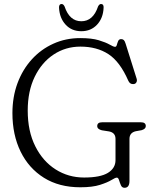

<svg xmlns="http://www.w3.org/2000/svg" viewBox="-20 -898 750 935"><path d="M610.5 -17Q610.5 16.5 586.5 16.5Q574 16.5 568.8 4.2Q563.5 -8 559.8 -20.5Q556 -33 549 -33Q541.5 -33 522.5 -21.2Q503.5 -9.5 467 2.2Q430.5 14 371 14Q268 14 194 -32.2Q120 -78.5 80.2 -160Q40.5 -241.5 40.5 -347Q40.5 -426 65.2 -492.8Q90 -559.5 134.8 -608.8Q179.5 -658 239.8 -685.2Q300 -712.5 370.5 -712.5Q427 -712.5 461.2 -702Q495.5 -691.5 514 -680.8Q532.5 -670 540.5 -670Q546.5 -670 549 -679.5Q551.5 -689 555.5 -698.2Q559.5 -707.5 570 -707.5Q578 -707.5 583 -702.8Q588 -698 592 -684.5L645.5 -514.5Q648.5 -504.5 644 -496.8Q639.5 -489 630 -488.5Q612.5 -487 604.5 -505.5Q564 -598 507.8 -634.5Q451.5 -671 371.5 -671Q299.5 -671 241.2 -632.5Q183 -594 149 -524Q115 -454 115 -359.5Q115 -259 151.8 -185.8Q188.5 -112.5 250.8 -73Q313 -33.5 389.5 -33.5Q468.5 -33.5 505.5 -56.2Q542.5 -79 542.5 -118V-221.5Q542.5 -252 511 -258L476 -263.5Q453.5 -269 453.5 -284Q453.5 -302.5 477 -302.5H666.5Q690 -302.5 690 -284Q690 -270 669.5 -264L641.5 -259Q610.5 -252 610.5 -221.5ZM376 -794.5Q433.5 -794.5 457.5 -866.5Q463.5 -878.5 472 -878.5Q485.5 -878.5 484.5 -860.5Q482.5 -810 452.8 -778Q423 -746 376 -746Q329 -746 299.5 -778Q270 -810 267.5 -860.5Q267 -878.5 280 -878.5Q288.5 -878.5 294.5 -866.5Q318.5 -794.5 376 -794.5Z"/></svg>

Font: Fraunces 72pt S100 Light
Style: Regular
Weight: 300
Version: Version 1.000; ttfautohint (v1.8.3)